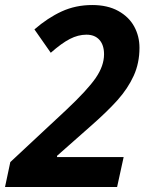

<svg xmlns="http://www.w3.org/2000/svg" viewBox="-40 -744 588 764"><path d="M1 -99 224 -307Q308 -386 341 -434Q374 -482 374 -528Q374 -565 355.5 -585.5Q337 -606 304 -606Q271 -606 238 -589Q205 -572 162 -534L97 -627Q150 -673 205.5 -698.5Q261 -724 327 -724Q388 -724 430.5 -700.5Q473 -677 494 -638.5Q515 -600 515 -554Q515 -493 492 -442.5Q469 -392 427.5 -345.5Q386 -299 315 -237L187 -124V-119H452L426 0H-20Z"/></svg>

Font: Noto Sans Display
Style: Bold Italic
Weight: 700
Italic angle: -12°
Designer: Monotype Design team
Foundry: Monotype Imaging Inc.
Version: Version 1.000